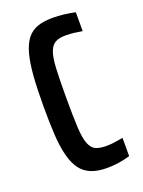

<svg xmlns="http://www.w3.org/2000/svg" viewBox="-108 -571 470 632"><g transform="rotate(-20 127.0 -255.0)"><path d="M157 8Q124 8 101 -1.5Q78 -11 64 -30.5Q50 -50 42 -81Q34 -112 31.5 -154.5Q29 -197 29 -253Q29 -316 32.5 -361Q36 -406 44.5 -436.5Q53 -467 67.5 -485Q82 -503 104 -510.5Q126 -518 156 -518Q176 -518 197 -515.5Q218 -513 235 -509V-443Q223 -445 207.5 -447Q192 -449 177 -449Q155 -449 141.5 -442Q128 -435 120.5 -415.5Q113 -396 111 -358Q109 -320 109 -257Q109 -191 111 -151.5Q113 -112 121 -92.5Q129 -73 143 -67Q157 -61 180 -61Q195 -61 210.5 -63.5Q226 -66 238 -68V-4Q218 2 197.5 5Q177 8 157 8Z"/></g></svg>

Font: Saira UltraCondensed SemiBold
Style: Regular
Weight: 600
Width: 1
Designer: Hector Gatti with collaboration of the Omnibus-Type team
Foundry: Omnibus-Type
Version: Version 1.101